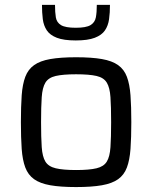

<svg xmlns="http://www.w3.org/2000/svg" viewBox="-20 -750 617 778"><path d="M288.4 8Q225.2 8 183.8 0.7Q142.4 -6.6 118.1 -23.9Q93.8 -41.3 82.5 -71.3Q71.2 -101.3 67.9 -146.5Q64.7 -191.7 64.7 -255.1Q64.7 -318.5 67.9 -363.6Q71.2 -408.8 82.5 -438.8Q93.8 -468.8 118.1 -486.1Q142.4 -503.5 183.8 -510.7Q225.2 -518 288.4 -518Q351.5 -518 392.9 -510.7Q434.3 -503.5 458.7 -486.1Q483 -468.8 494.2 -438.8Q505.5 -408.8 508.8 -363.6Q512.1 -318.5 512.1 -255.1Q512.1 -191.7 508.8 -146.5Q505.5 -101.3 494.2 -71.3Q483 -41.3 458.7 -23.9Q434.3 -6.6 392.9 0.7Q351.5 8 288.4 8ZM288.4 -61Q341.7 -61 371.1 -68.1Q400.5 -75.1 412.7 -95.1Q425 -115 427.6 -153.7Q430.3 -192.4 430.3 -255.1Q430.3 -317.8 427.6 -356.4Q425 -395.1 412.7 -415.2Q400.5 -435.4 371.1 -442.2Q341.7 -449 288.4 -449Q235.5 -449 205.9 -442.2Q176.3 -435.4 164 -415.2Q151.8 -395.1 149.1 -356.4Q146.4 -317.8 146.4 -255.1Q146.4 -192.4 149.1 -153.7Q151.8 -115 164 -95.1Q176.3 -75.1 205.9 -68.1Q235.5 -61 288.4 -61ZM287.1 -586.1Q238.3 -586.1 210.4 -596.9Q182.6 -607.7 169.7 -626.9Q156.8 -646.2 153.4 -672.5Q150.1 -698.8 150.1 -730.4H202.9Q202.9 -700.2 206.3 -679.5Q209.8 -658.7 227.5 -648.1Q245.3 -637.5 286.8 -637.5Q328.7 -637.5 346.5 -648.1Q364.4 -658.7 368.4 -679.5Q372.3 -700.2 372.3 -730.4H425.6Q425.6 -698.8 422 -672.5Q418.4 -646.2 405.3 -626.9Q392.2 -607.7 364 -596.9Q335.9 -586.1 287.1 -586.1Z"/></svg>

Font: Saira Thin
Style: Regular
Weight: 100
Designer: Hector Gatti with collaboration of the Omnibus-Type team
Foundry: Omnibus-Type
Version: Version 1.101